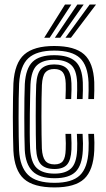

<svg xmlns="http://www.w3.org/2000/svg" viewBox="-20 -810 464 839"><path d="M218.4 9Q126.2 9 84.6 -28.3Q43 -65.6 38.5 -151.5Q37.5 -176.2 36.9 -215.7Q36.2 -255.1 36.2 -299.1Q36.2 -343 36.9 -382.4Q37.5 -421.7 38.6 -446.1Q43.8 -535 86.2 -572Q128.6 -609 216.8 -609Q306.4 -609 347.3 -572.7Q388.3 -536.3 391.9 -451.1Q392.5 -434.8 392.1 -414.3Q391.7 -393.9 390.9 -377.1H365.9Q366.8 -394 367.2 -413.3Q367.6 -432.6 366.9 -450.1Q363.7 -524.5 329 -556.7Q294.3 -588.9 216.8 -588.9Q140.3 -588.9 104.2 -555.9Q68.2 -523 63.5 -444.7Q62.3 -419.1 61.7 -379.3Q61.2 -339.5 61.2 -295.8Q61.2 -252.1 61.8 -214.1Q62.5 -176.1 63.3 -154.1Q67 -80.9 102.5 -46Q137.9 -11.1 218.4 -11.1Q294.8 -11.1 329.1 -44Q363.4 -76.9 366.9 -152.7Q367.7 -169.4 367.5 -185.1Q367.4 -200.7 365.9 -224.9H390.9Q392.3 -203.2 392.5 -187.1Q392.7 -171.1 391.9 -151.9Q387.9 -65.7 347.8 -28.3Q307.6 9 218.4 9ZM218.4 -31.2Q152.2 -31.2 121.7 -62.2Q91.3 -93.1 88.2 -155Q87.2 -177.9 86.7 -216.2Q86.2 -254.5 86.2 -297.9Q86.2 -341.3 86.7 -380.3Q87.2 -419.2 88.4 -443.2Q92.5 -511.2 122.5 -540Q152.5 -568.8 216.8 -568.8Q279.5 -568.8 309.4 -541.8Q339.3 -514.9 341.9 -449.4Q342.6 -433.8 342.2 -415Q341.8 -396.2 340.9 -377.1H316Q316.9 -397.2 317.2 -415.6Q317.6 -433.9 317 -448.8Q314.8 -505.6 289.8 -527.1Q264.9 -548.7 216.8 -548.7Q168.3 -548.7 142.5 -525.8Q116.7 -502.9 113.2 -441.4Q112.6 -426.8 111.8 -392.4Q110.9 -357.9 110.4 -314.9Q109.9 -271.9 110 -230.5Q110.1 -189.2 111.6 -160.8Q115.1 -99.5 140.9 -75.4Q166.7 -51.3 218.4 -51.3Q265.9 -51.3 290.1 -73.6Q314.3 -95.9 317 -154Q317.5 -168.5 317.5 -183.5Q317.5 -198.5 316 -224.9H340.9Q342.6 -197.2 342.6 -183Q342.5 -168.7 341.9 -153.4Q338.9 -87.9 310.4 -59.5Q281.9 -31.2 218.4 -31.2ZM218.4 -71.5Q178.1 -71.5 159 -91.6Q139.9 -111.8 137.7 -161.5Q136.9 -184.9 136.5 -222.4Q136.1 -260 136.1 -301.7Q136.1 -343.4 136.6 -380.4Q137.2 -417.4 138.2 -439.9Q141.1 -491.9 161 -510.2Q180.9 -528.5 216.8 -528.5Q255.2 -528.5 272.9 -509.8Q290.7 -491 292.2 -446.5Q292.6 -436.2 292.5 -419Q292.3 -401.9 291 -377.1H266.2Q267.1 -399.5 267.4 -417Q267.7 -434.5 267.2 -445.5Q266.1 -479 254.7 -493.7Q243.3 -508.4 216.8 -508.4Q190.6 -508.4 177.9 -493.1Q165.2 -477.7 163.1 -438.6Q162.1 -416.2 161.6 -379Q161.1 -341.9 161.1 -300.2Q161.1 -258.5 161.6 -221.4Q162.1 -184.2 162.9 -161.6Q165 -123.7 177.8 -107.6Q190.5 -91.6 218.4 -91.6Q244.5 -91.6 255.3 -106.8Q266.1 -122 267.1 -156.8Q267.6 -171.2 267.6 -183.7Q267.6 -196.3 266.1 -224.9H291Q292.3 -201.2 292.5 -184.6Q292.8 -167.9 292.2 -156.6Q290.1 -110.5 273.2 -91Q256.2 -71.5 218.4 -71.5ZM173.1 -645 264.1 -790.3H291.8L197 -645ZM265.9 -645 371.9 -790.3H399.7L289.9 -645ZM219.6 -645 318 -790.3H345.7L243.4 -645Z"/></svg>

Font: Big Shoulders Inline Thin
Style: Regular
Weight: 100
Designer: Patric King
Foundry: XO Type Co
Version: Version 2.002